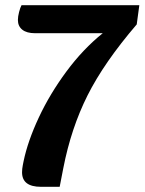

<svg xmlns="http://www.w3.org/2000/svg" viewBox="-20 -720 557 740"><path d="M517 -700 507 -626Q381 -479 317.5 -352.5Q254 -226 224 -72L210 0H138Q65 0 65 -56Q65 -69 68 -84L71 -99Q87 -176 129.5 -267Q172 -358 236 -444.5Q300 -531 376 -592H115Q83 -592 66 -605.5Q49 -619 49 -643Q49 -656 53.5 -673.5Q58 -691 63 -700Z"/></svg>

Font: Krub
Style: Bold Italic
Weight: 700
Italic angle: -8°
Designer: Ekaluck Peanpanawate
Foundry: Cadson Demak Co.,Ltd.
Version: Version 1.000; ttfautohint (v1.6)